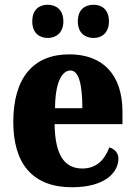

<svg xmlns="http://www.w3.org/2000/svg" viewBox="-20 -779 569 809"><path d="M375 -619C406 -619 439 -638 439 -689C439 -741 406 -759 375 -759C340 -759 308 -741 308 -689C308 -638 340 -619 375 -619ZM181 -619C213 -619 247 -638 247 -689C247 -741 213 -759 181 -759C148 -759 116 -741 116 -689C116 -638 148 -619 181 -619ZM283 10C425 10 479 -54 479 -111C479 -135 462 -152 441 -158C421 -107 388 -69 327 -69C251 -69 212 -126 210 -256H496V-308C496 -467 411 -550 272 -550C122 -550 36 -453 36 -265C36 -91 116 10 283 10ZM327 -323H212C212 -426 239 -482 277 -482C312 -482 327 -423 327 -323Z"/></svg>

Font: Noto Serif Devanagari Condensed Black
Style: Regular
Weight: 900
Width: 3
Designer: Universal Thirst, Indian Type Foundry and the Monotype Design Team
Foundry: Monotype Imaging Inc.
Version: Version 2.004